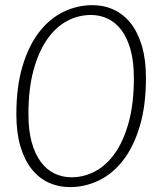

<svg xmlns="http://www.w3.org/2000/svg" viewBox="-20 -736 620 763"><path d="M347 -715.5Q393 -715.5 432 -697.5Q471 -679.5 499.5 -643.5Q528 -607.5 544 -553.2Q560 -499 560 -426.5Q560 -316 535.5 -234.5Q511 -153 469.5 -99.2Q428 -45.5 373.2 -19Q318.5 7.5 258 7.5Q212 7.5 173 -10.5Q134 -28.5 105.5 -64.5Q77 -100.5 61 -154.8Q45 -209 45 -281.5Q45 -391.5 69.5 -473.2Q94 -555 135.8 -608.8Q177.5 -662.5 232.2 -689Q287 -715.5 347 -715.5ZM264 -31.5Q313.5 -31.5 358.2 -55.2Q403 -79 437.2 -127.8Q471.5 -176.5 491.8 -250.8Q512 -325 512 -426Q512 -491 498.8 -538.5Q485.5 -586 462.5 -616.5Q439.5 -647 408.2 -661.8Q377 -676.5 341.5 -676.5Q292 -676.5 247 -652.8Q202 -629 167.8 -580.2Q133.5 -531.5 113.2 -457.2Q93 -383 93 -282.5Q93 -217 106.2 -169.8Q119.5 -122.5 142.8 -91.8Q166 -61 197.2 -46.2Q228.5 -31.5 264 -31.5Z"/></svg>

Font: Lato Light
Style: Italic
Weight: 300
Italic angle: -7°
Designer: Lukasz Dziedzic
Foundry: Lukasz Dziedzic
Version: Version 1.104; Western+Polish opensource